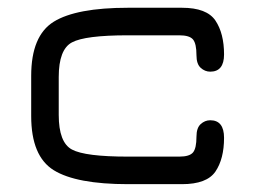

<svg xmlns="http://www.w3.org/2000/svg" viewBox="-20 -470 649 490"><path d="M444.3 0C486.7 0 515.1 -10.7 529.8 -32.2C544.4 -53.7 551.8 -82.4 551.8 -118.2C551.8 -148.1 540 -163.1 516.6 -163.1C507.5 -163.1 499.3 -159.8 492.2 -153.3C485 -146.8 481.4 -136.1 481.4 -121.1C481.4 -101.6 478.5 -88.2 472.7 -81.1C466.8 -73.9 455.1 -70.3 437.5 -70.3H306.6C233.7 -70.3 186 -76.3 163.6 -88.4C141.1 -100.4 129.9 -129.9 129.9 -176.8V-273.4C129.9 -320.3 141.1 -349.8 163.6 -361.8C186 -373.9 233.7 -379.9 306.6 -379.9H437.5C455.1 -379.9 466.8 -376.3 472.7 -369.1C478.5 -362 481.4 -348.6 481.4 -329.1C481.4 -314.1 485 -303.4 492.2 -296.9C499.3 -290.4 507.5 -287.1 516.6 -287.1C540 -287.1 551.8 -301.8 551.8 -331.1C551.8 -366.9 544.4 -395.7 529.8 -417.5C515.1 -439.3 486.7 -450.2 444.3 -450.2H306.6C218.8 -450.2 155.6 -438.3 117.2 -414.6C78.8 -390.8 59.6 -344.7 59.6 -276.4V-173.8C59.6 -105.5 78.8 -59.4 117.2 -35.6C155.6 -11.9 218.8 0 306.6 0Z"/></svg>

Font: Jura
Style: DemiBold
Weight: 600
Version: Version 2.5.1